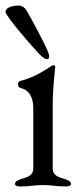

<svg xmlns="http://www.w3.org/2000/svg" viewBox="-30 -669 295 692"><path d="M108 -478C116 -469 130 -456 138 -456C147 -456 147 -460 147 -469C147 -484 85 -598 66 -631C60 -641 49 -649 39 -649C14 -649 -10 -642 -10 -626C-10 -612 77 -511 108 -478ZM162 -434C154 -434 109 -393 42 -377C38 -376 35 -370 35 -365C35 -359 38 -353 43 -352C77 -345 90 -315 90 -279V-62C90 -35 67 -30 47 -24C36 -20 24 -16 24 -6C24 2 36 3 44 3C83 3 90 -2 125 -2C160 -2 168 3 206 3C215 3 226 2 226 -6C226 -16 214 -20 203 -24C183 -30 160 -35 160 -62V-294C160 -339 165 -388 169 -429C169 -432 166 -434 162 -434Z"/></svg>

Font: EB Garamond 12
Style: Regular
Weight: 400
Version: Version 0.016+